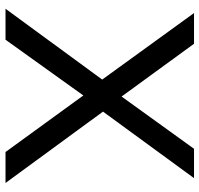

<svg xmlns="http://www.w3.org/2000/svg" viewBox="-34 -706 740 713"><g transform="rotate(90 336.5 -350.0)"><path d="M660 0 395 -362 642 -700H533L339 -431L143 -700H29L276 -359L13 0H128L335 -289L545 0Z"/></g></svg>

Font: AWKNG-Font Medium
Style: Regular
Weight: 500
Designer: Awakening Church
Foundry: Awakening Church
Version: Version 1.700;PS 001.700;hotconv 1.0.88;makeotf.lib2.5.64775